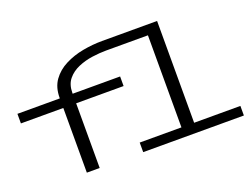

<svg xmlns="http://www.w3.org/2000/svg" viewBox="-145 -983 1570 1215"><g transform="rotate(-20 639.5 -375.0)"><path d="M253 0V-435.5H-32.5V-500H253V-504Q253 -574.5 287 -621.8Q321 -669 376.5 -697.2Q432 -725.5 498 -737.8Q564 -750 628 -750H999V-64.5H1310.5V0H632.5V-64.5H913.5V-684.5H631Q588 -684.5 537.5 -677.5Q487 -670.5 442 -651.2Q397 -632 368.2 -597Q339.5 -562 339.5 -505.5V-500H659V-435.5H339.5V0Z"/></g></svg>

Font: Trispace Expanded Light
Style: Regular
Weight: 300
Width: 7
Designer: Tyler Finck
Foundry: Etcetera Type Company
Version: Version 1.210; ttfautohint (v1.8.3)